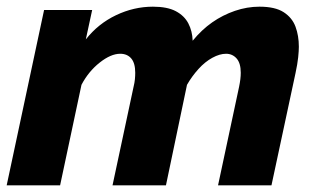

<svg xmlns="http://www.w3.org/2000/svg" viewBox="-30 -555 947 575"><path d="M102 -525H246L227 -437Q264 -484 317.5 -509.5Q371 -535 428 -535Q471 -535 496.5 -521.5Q522 -508 534 -485Q546 -462 547 -433Q574 -466 605.5 -488Q637 -510 673.5 -522.5Q710 -535 747 -535Q794 -535 819.5 -518.5Q845 -502 855 -475Q865 -448 865 -415Q865 -403 863 -383.5Q861 -364 855 -336L783 0H623L686 -295Q691 -319 691 -337Q691 -366 678.5 -380Q666 -394 647 -394Q628 -394 606 -382Q584 -370 564.5 -348.5Q545 -327 530 -301L467 0H307L370 -295Q373 -307 374 -317.5Q375 -328 375 -337Q375 -366 363 -380Q351 -394 330 -394Q302 -394 268.5 -367.5Q235 -341 214 -301L150 0H-10Z"/></svg>

Font: Raleway Thin ExtraBold
Style: Italic
Weight: 800
Italic angle: -12°
Version: Version 4.026